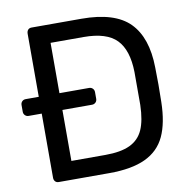

<svg xmlns="http://www.w3.org/2000/svg" viewBox="-79 -778 854 857"><g transform="rotate(-10 348.5 -350.0)"><path d="M15.1 -336.9V-367.2Q15.1 -377 21.5 -383.5Q27.8 -390.1 38.1 -390.1H97.2V-675.8Q97.2 -687 103 -693.6Q108.9 -700.2 119.1 -700.2H345.2Q496.1 -700.2 563 -632.6Q629.9 -564.9 631.8 -429.2Q632.8 -400.4 632.8 -351.1Q632.8 -301.3 631.8 -272Q629.9 -177.7 602.1 -117.9Q574.2 -58.1 512.2 -29.1Q450.2 0 349.1 0H119.1Q108.9 0 103 -6.6Q97.2 -13.2 97.2 -22.9V-314H38.1Q28.3 -314 21.7 -320.6Q15.1 -327.1 15.1 -336.9ZM190.9 -83H345.2Q415 -83 456.5 -102.5Q498 -122.1 516.6 -163.6Q535.2 -205.1 537.1 -275.9V-424.8Q535.2 -524.9 490 -571.5Q444.8 -618.2 340.8 -618.2H190.9V-390.1H325.2Q335 -390.1 341.6 -383.5Q348.1 -377 348.1 -367.2V-336.9Q348.1 -327.1 341.6 -320.6Q335 -314 325.2 -314H190.9Z"/></g></svg>

Font: Rubik AZ
Style: Regular
Weight: 400
Designer: Hubert and Fischer
Foundry: Hubert & Fischer
Version: Version 2.000